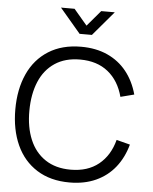

<svg xmlns="http://www.w3.org/2000/svg" viewBox="-62 -991 840 1057"><g transform="rotate(5 358.0 -462.5)"><path d="M361.7 15Q256.2 15 181.5 -32.1Q106.8 -79.2 68.4 -163.8Q30 -248.5 30 -360Q30 -471.5 68.4 -556.2Q106.8 -640.8 181.5 -687.9Q256.2 -735 361.7 -735Q443.8 -735 507.3 -706.2Q570.8 -677.3 613.1 -624.2Q655.3 -571.2 675.3 -498.3L600.3 -479Q577.2 -566.5 516.5 -615.4Q455.8 -664.3 361.7 -664.3Q279.2 -664.3 222.3 -626.2Q165.5 -588.2 136.9 -519.9Q108.3 -451.7 107.7 -360Q107 -269 135.8 -200.4Q164.5 -131.8 221.7 -93.8Q278.8 -55.7 361.7 -55.7Q455.8 -55.7 516.5 -104.6Q577.2 -153.5 600.3 -241L675.3 -221.7Q655.3 -148.8 613.1 -95.8Q570.8 -42.7 507.3 -13.8Q443.8 15 361.7 15ZM231.7 -940H306.7L380.3 -853.3L454 -940H529L414.3 -805H346.3Z"/></g></svg>

Font: Manrope
Style: Regular
Weight: 400
Designer: Mikhail Sharanda
Foundry: Mikhail Sharanda
Version: Version 4.503